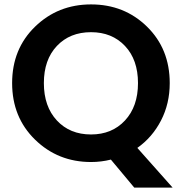

<svg xmlns="http://www.w3.org/2000/svg" viewBox="-20 -728 827 871"><path d="M393 -118Q488 -118 547 -181.5Q606 -245 606 -351Q606 -457 547 -519.5Q488 -582 393 -582Q297 -582 238 -519.5Q179 -457 179 -351Q179 -245 238 -181.5Q297 -118 393 -118ZM750 -351Q750 -258 710.5 -181.5Q671 -105 603 -57L763 123H589L483 -4Q439 7 393 7Q243 7 139 -94.5Q35 -196 35 -351Q35 -506 139 -607Q243 -708 393 -708Q544 -708 647 -607Q750 -506 750 -351Z"/></svg>

Font: SVN-Poppins SemiBold
Style: Regular
Weight: 600
Designer: Ninad Kale (Devanagari), Jonny Pinhorn (Latin)
Foundry: Indian Type Foundry
Version: Version 3.002 2017